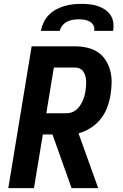

<svg xmlns="http://www.w3.org/2000/svg" viewBox="-20 -975 640 995"><path d="M489 0H351L252 -278H202L156 0H23L144 -735H369Q401 -735 431.5 -728Q462 -721 486.5 -705Q511 -689 527 -664Q543 -639 551 -609.5Q559 -580 558.5 -548.5Q558 -517 553 -485Q548 -452 536 -419.5Q524 -387 502.5 -359.5Q481 -332 450.5 -312.5Q420 -293 387 -284ZM220 -388H323Q336 -388 349.5 -392Q363 -396 374 -405Q385 -414 393.5 -426Q402 -438 407.5 -450.5Q413 -463 417 -476.5Q421 -490 423 -503Q425 -516 426 -529.5Q427 -543 426.5 -555.5Q426 -568 422.5 -580.5Q419 -593 412 -603.5Q405 -614 394 -619.5Q383 -625 369 -625H259ZM192 -815Q196 -837 206 -858.5Q216 -880 232.5 -897Q249 -914 270 -925.5Q291 -937 313 -943.5Q335 -950 357.5 -952.5Q380 -955 402 -955Q424 -955 445.5 -952.5Q467 -950 487 -943.5Q507 -937 524 -925.5Q541 -914 552.5 -897Q564 -880 567 -858.5Q570 -837 566 -815H468Q471 -830 464.5 -843Q458 -856 445.5 -863Q433 -870 418.5 -872.5Q404 -875 389 -875Q374 -875 358.5 -872.5Q343 -870 328.5 -863Q314 -856 303.5 -843Q293 -830 290 -815Z"/></svg>

Font: Iosevka Aile Extrabold Oblique
Style: Regular
Weight: 800
Italic angle: -9°
Designer: Belleve Invis
Foundry: Belleve Invis
Version: Version 31.1.0; ttfautohint (v1.8.4)